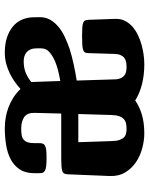

<svg xmlns="http://www.w3.org/2000/svg" viewBox="72 -706 639 824"><g transform="rotate(90 392.0 -293.5)"><path d="M53.2 -142.1Q52.7 -169.4 64.9 -189.9Q77.1 -210.4 96.7 -226.1Q116.2 -241.7 140.4 -252.7Q164.6 -263.7 188.5 -272Q220.7 -282.2 256.1 -289.8Q291.5 -297.4 325.2 -302.7L319.8 -474.6Q316.4 -496.1 304.4 -506.3Q292.5 -516.6 268.6 -516.6Q255.9 -516.6 245.6 -514.6Q235.4 -512.7 227.8 -506.8Q220.2 -501 215.8 -490.7Q211.4 -480.5 210.9 -464.4L207.5 -353.5Q207.5 -344.2 204.8 -338.9Q202.1 -333.5 194.3 -330.6Q186.5 -327.6 172.1 -326.7Q157.7 -325.7 133.8 -325.7Q111.8 -325.7 98.1 -326.7Q84.5 -327.6 77.1 -330.6Q69.8 -333.5 67.4 -338.9Q64.9 -344.2 64.5 -353.5L60.5 -467.8Q59.6 -491.2 68.8 -509.5Q78.1 -527.8 93.8 -541.7Q109.4 -555.7 129.9 -565.4Q150.4 -575.2 172.4 -581.3Q194.3 -587.4 215.8 -590.1Q237.3 -592.8 254.9 -592.8Q303.2 -592.8 342.5 -582.5Q381.8 -572.3 410.6 -553.7Q436.5 -571.8 471.2 -582.3Q505.9 -592.8 552.2 -592.8Q581.5 -592.8 614.5 -584.2Q647.5 -575.7 674.6 -557.6Q701.7 -539.6 719 -511.5Q736.3 -483.4 734.9 -444.3L727.5 -264.2Q727.1 -254.9 724.4 -249.5Q721.7 -244.1 714.4 -241.2Q707 -238.3 693.6 -237.3Q680.2 -236.3 658.2 -236.3H466.8L463.9 -122.1Q462.9 -91.3 481.2 -77.9Q499.5 -64.5 533.2 -64.5Q548.8 -64.5 560.3 -66.7Q571.8 -68.8 579.1 -75.2Q586.4 -81.5 590.1 -92.3Q593.8 -103 593.8 -120.6V-141.6Q593.8 -150.9 595.9 -157Q598.1 -163.1 604.7 -166.7Q611.3 -170.4 623.8 -171.9Q636.2 -173.3 656.2 -173.3Q677.7 -173.3 690.9 -171.9Q704.1 -170.4 711.2 -166.7Q718.3 -163.1 720.5 -157.2Q722.7 -151.4 722.7 -142.1V-120.6Q722.7 -82 706.1 -57.6Q689.5 -33.2 662.4 -19Q635.3 -4.9 600.3 0.5Q565.4 5.9 528.8 5.9Q507.3 5.9 485.1 2.2Q462.9 -1.5 441.2 -9.5Q419.4 -17.6 398.9 -30.5Q378.4 -43.5 361.3 -61.5Q348.6 -49.8 332 -37.8Q315.4 -25.9 295.7 -16.1Q275.9 -6.3 253.2 -0.2Q230.5 5.9 205.6 5.9Q168 5.9 139.6 -3.7Q111.3 -13.2 92.3 -29.5Q73.2 -45.9 63.7 -68.1Q54.2 -90.3 53.7 -115.7ZM589.8 -309.6 585 -452.6Q584.5 -473.1 580.3 -485.8Q576.2 -498.5 569.1 -505.4Q562 -512.2 552.5 -514.4Q543 -516.6 532.2 -516.6Q520 -516.6 509.5 -514.4Q499 -512.2 491.2 -505.4Q483.4 -498.5 478.5 -485.8Q473.6 -473.1 473.1 -452.6L468.8 -309.6ZM187 -130.4Q187 -115.7 191.4 -105.2Q195.8 -94.7 203.1 -88.1Q210.4 -81.5 220.5 -78.4Q230.5 -75.2 242.2 -75.2Q272.9 -75.2 294.9 -85.2Q316.9 -95.2 331.5 -107.9L327.1 -232.4Q299.3 -227.5 278.1 -221.7Q256.8 -215.8 240.7 -209Q216.3 -197.8 201.7 -184.3Q187 -170.9 187 -149.4Z"/></g></svg>

Font: Denk One
Style: Regular
Weight: 400
Designer: Irina Smirnova
Foundry: Irina Smirnova
Version: Version 1.002